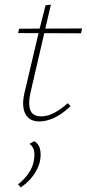

<svg xmlns="http://www.w3.org/2000/svg" viewBox="-20 -518 378 830"><path d="M151 7Q107 7 90 -25Q73 -57 85 -113L149 -385L177 -495L200 -498L111 -114Q101 -67 111.5 -41Q122 -15 159 -15Q185 -15 214 -30Q243 -45 273 -72L285 -59Q248 -24 214 -8.5Q180 7 151 7ZM58 -375 63 -394 335 -395 330 -374ZM70 292 58 279Q84 259 102.5 232.5Q121 206 126 178Q131 152 127 133Q123 114 107 104L129 92Q149 106 153.5 128.5Q158 151 153 177Q149 198 137.5 219Q126 240 109 258.5Q92 277 70 292Z"/></svg>

Font: Ysabeau Infant Thin
Style: Italic
Weight: 250
Italic angle: -12°
Designer: Christian Thalmann (Catharsis Fonts)
Version: Version 2.001;gftools[0.9.30]; featfreeze: ss01,ss02,lnum